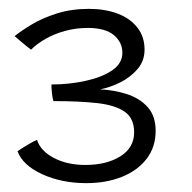

<svg xmlns="http://www.w3.org/2000/svg" viewBox="-20 -662 432 433"><path d="M174.5 -249Q119 -249 75 -269.2Q31 -289.5 19.5 -321Q25.5 -325 33 -329.8Q40.5 -334.5 48.5 -339Q56.5 -343.5 63.5 -346.5Q71.5 -321.5 101.5 -305.8Q131.5 -290 172.5 -290Q220.5 -290 251.5 -309.5Q282.5 -329 282.5 -363.5Q282.5 -395.5 261 -410.2Q239.5 -425 199 -429.5Q158.5 -434 100.5 -434Q98.5 -439.5 97.2 -451.5Q96 -463.5 96 -471.5Q135.5 -471.5 172.5 -479.5Q209.5 -487.5 232.8 -503.2Q256 -519 256 -543Q256 -566.5 236.8 -582.8Q217.5 -599 178 -599Q151 -599 126.5 -592.2Q102 -585.5 82.5 -574.2Q63 -563 50 -550Q46 -553 38.2 -559.2Q30.5 -565.5 23.5 -571.5Q16.5 -577.5 13 -580.5Q27 -592 51 -606.5Q75 -621 107.8 -631.5Q140.5 -642 180.5 -642Q216.5 -642 244.8 -631.5Q273 -621 289.5 -600.2Q306 -579.5 306 -550Q306 -524.5 290 -506Q274 -487.5 250.8 -476Q227.5 -464.5 205.5 -460.5Q237.5 -459 266.2 -449.8Q295 -440.5 313 -420.5Q331 -400.5 331 -367Q331 -330.5 310.8 -304Q290.5 -277.5 255 -263.2Q219.5 -249 174.5 -249Z"/></svg>

Font: Grandstander Thin ExtraLight
Style: Regular
Weight: 250
Version: Version 1.200